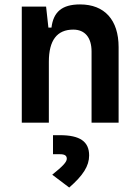

<svg xmlns="http://www.w3.org/2000/svg" viewBox="-20 -547 626 856"><path d="M388.2 0H508.8V-336.9C508.8 -458 446.3 -527.3 336.9 -527.3C255.9 -527.3 217.8 -493.2 209.5 -423.8H195.8L185.5 -517.6H77.1V0H197.8V-271.5C197.8 -367.7 234.4 -415 306.6 -415C358.4 -415 388.2 -379.9 388.2 -317.4ZM288.6 289.1C350.1 235.4 377.4 193.4 377.4 146C377.4 84 336.4 55.7 247.1 55.7H216.3V140.6H248C268.6 140.6 277.8 147 277.8 160.6C277.8 175.3 260.3 193.8 212.9 231.9Z"/></svg>

Font: Cascadia Code PL SemiBold
Style: Regular
Weight: 600
Monospace: yes
Designer: Aaron Bell
Foundry: Saja Typeworks
Version: Version 2404.023